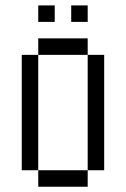

<svg xmlns="http://www.w3.org/2000/svg" viewBox="-20 -708 478 728"><path d="M312.5 -500H375V-62.5H312.5ZM125 -62.5H312.5V0H125ZM62.5 -500H125V-62.5H62.5ZM125 -562.5H312.5V-500H125ZM125 -687.5H187.5V-625H125ZM250 -687.5H312.5V-625H250Z"/></svg>

Font: Pixel Operator
Style: Regular
Weight: 400
Designer: Jayvee Enaguas (HarvettFox96)
Version: 2016.04.25